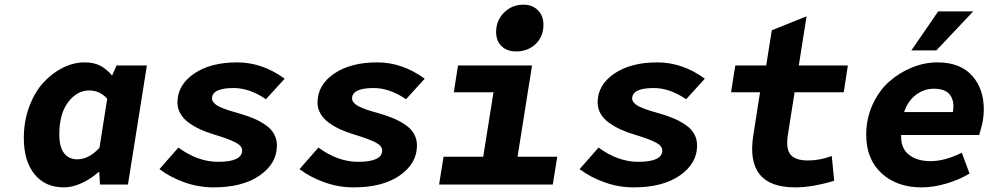

<svg xmlns="http://www.w3.org/2000/svg" viewBox="-20 -790 4237 822"><path d="M253.9 12.2Q173.3 12.2 127.7 -44.2Q82 -100.6 82 -199.2Q82 -272 105.5 -334.2Q128.9 -396.5 166.3 -437Q203.6 -477.5 249.5 -500.2Q295.4 -522.9 341.8 -522.9Q381.8 -522.9 408.7 -509Q435.5 -495.1 460 -466.8L479 -509.8H608.9L527.8 0H408.2L404.8 -53.2H401.9Q368.7 -23.9 329.3 -5.9Q290 12.2 253.9 12.2ZM311 -107.9Q360.4 -107.9 405.8 -157.2L439 -367.2Q407.2 -402.8 361.8 -402.8Q310.1 -402.8 272 -353Q233.9 -303.2 233.9 -213.9Q233.9 -161.6 253.9 -134.8Q273.9 -107.9 311 -107.9Z M893.6 12.2Q830.1 12.2 769.3 -9.5Q708.5 -31.2 662.6 -65.9L743.7 -158.2Q827.1 -97.2 913.6 -97.2Q1016.6 -97.2 1016.6 -146Q1016.6 -166 987.1 -180.9Q957.5 -195.8 894.5 -214.8Q863.3 -224.1 837.4 -236.1Q811.5 -248 788.6 -264.4Q765.6 -280.8 752.7 -303Q739.7 -325.2 739.7 -351.1Q739.7 -425.8 810.3 -474.4Q880.9 -522.9 995.6 -522.9Q1103 -522.9 1198.7 -453.1L1118.7 -365.2Q1048.3 -413.1 980.5 -413.1Q887.7 -413.1 887.7 -368.2Q887.7 -359.4 894.3 -351.6Q900.9 -343.8 909.9 -338.1Q918.9 -332.5 936 -325.9Q953.1 -319.3 967 -315.2Q981 -311 1004.4 -304.2Q1040 -293.9 1066.4 -282.7Q1092.8 -271.5 1116.7 -255.1Q1140.6 -238.8 1153.1 -216.6Q1165.5 -194.3 1165.5 -167Q1165.5 -90.3 1092.3 -39.1Q1019 12.2 893.6 12.2Z M1493.2 12.2Q1429.7 12.2 1368.9 -9.5Q1308.1 -31.2 1262.2 -65.9L1343.3 -158.2Q1426.8 -97.2 1513.2 -97.2Q1616.2 -97.2 1616.2 -146Q1616.2 -166 1586.7 -180.9Q1557.1 -195.8 1494.1 -214.8Q1462.9 -224.1 1437 -236.1Q1411.1 -248 1388.2 -264.4Q1365.2 -280.8 1352.3 -303Q1339.4 -325.2 1339.4 -351.1Q1339.4 -425.8 1409.9 -474.4Q1480.5 -522.9 1595.2 -522.9Q1702.6 -522.9 1798.3 -453.1L1718.3 -365.2Q1647.9 -413.1 1580.1 -413.1Q1487.3 -413.1 1487.3 -368.2Q1487.3 -359.4 1493.9 -351.6Q1500.5 -343.8 1509.5 -338.1Q1518.6 -332.5 1535.6 -325.9Q1552.7 -319.3 1566.7 -315.2Q1580.6 -311 1604 -304.2Q1639.6 -293.9 1666 -282.7Q1692.4 -271.5 1716.3 -255.1Q1740.2 -238.8 1752.7 -216.6Q1765.1 -194.3 1765.1 -167Q1765.1 -90.3 1691.9 -39.1Q1618.7 12.2 1493.2 12.2Z M2189.9 -569.8Q2150.9 -569.8 2127.4 -592.3Q2104 -614.7 2104 -652.8Q2104 -702.6 2138.2 -736.3Q2172.4 -770 2220.7 -770Q2259.3 -770 2283 -746.1Q2306.6 -722.2 2306.6 -684.1Q2306.6 -633.3 2273.2 -601.6Q2239.7 -569.8 2189.9 -569.8ZM1859.9 0 1878.9 -119.1H2048.8L2092.8 -395H1922.9L1940.9 -509.8H2257.8L2195.8 -119.1H2365.7L2346.7 0Z M2692.4 12.2Q2628.9 12.2 2568.1 -9.5Q2507.3 -31.2 2461.4 -65.9L2542.5 -158.2Q2626 -97.2 2712.4 -97.2Q2815.4 -97.2 2815.4 -146Q2815.4 -166 2785.9 -180.9Q2756.3 -195.8 2693.4 -214.8Q2662.1 -224.1 2636.2 -236.1Q2610.4 -248 2587.4 -264.4Q2564.5 -280.8 2551.5 -303Q2538.6 -325.2 2538.6 -351.1Q2538.6 -425.8 2609.1 -474.4Q2679.7 -522.9 2794.4 -522.9Q2901.9 -522.9 2997.6 -453.1L2917.5 -365.2Q2847.2 -413.1 2779.3 -413.1Q2686.5 -413.1 2686.5 -368.2Q2686.5 -359.4 2693.1 -351.6Q2699.7 -343.8 2708.7 -338.1Q2717.8 -332.5 2734.9 -325.9Q2752 -319.3 2765.9 -315.2Q2779.8 -311 2803.2 -304.2Q2838.9 -293.9 2865.2 -282.7Q2891.6 -271.5 2915.5 -255.1Q2939.5 -238.8 2951.9 -216.6Q2964.4 -194.3 2964.4 -167Q2964.4 -90.3 2891.1 -39.1Q2817.9 12.2 2692.4 12.2Z M3384.3 12.2Q3169.9 12.2 3205.1 -210.9L3233.9 -395H3109.9L3127.9 -509.8H3260.3L3284.2 -660.2L3433.1 -720.2L3399.9 -509.8H3609.9L3592.3 -395H3381.8L3353 -211.9Q3343.8 -153.8 3364.3 -128.4Q3384.8 -103 3439 -103Q3490.7 -103 3541 -122.1L3551.3 -16.1Q3457.5 12.2 3384.3 12.2Z M3881.8 -574.2 3996.6 -741.2H4146.5L3988.8 -574.2ZM3925.8 12.2Q3819.8 12.2 3754.2 -48.1Q3688.5 -108.4 3688.5 -212.9Q3688.5 -282.2 3715.6 -341.8Q3742.7 -401.4 3786.4 -440.2Q3830.1 -479 3884.3 -501Q3938.5 -522.9 3993.7 -522.9Q4089.8 -522.9 4140.9 -467Q4191.9 -411.1 4191.9 -320.8Q4191.9 -302.2 4189.2 -283.2Q4186.5 -264.2 4183.8 -253.9Q4181.2 -243.7 4176.8 -228.5Q4172.4 -213.4 4171.9 -211.9H3837.9Q3835.9 -155.8 3870.8 -127.9Q3905.8 -100.1 3963.9 -100.1Q4025.4 -100.1 4097.7 -136.2L4130.9 -46.9Q4085 -19.5 4030 -3.7Q3975.1 12.2 3925.8 12.2ZM3850.6 -310.1H4059.6Q4067.4 -356.9 4047.4 -383.5Q4027.3 -410.2 3978.5 -410.2Q3937 -410.2 3902.3 -384.8Q3867.7 -359.4 3850.6 -310.1Z"/></svg>

Font: Office Code Pro Bold Italic
Style: Regular
Weight: 700
Italic angle: -9°
Designer: Nathan Rutzky & Paul D. Hunt
Foundry: Adobe Systems Incorporated
Version: Version 1.004;PS 001.004;hotconv 1.0.70;makeotf.lib2.5.58329